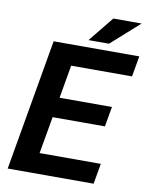

<svg xmlns="http://www.w3.org/2000/svg" viewBox="-95 -955 797 1024"><g transform="rotate(10 303.0 -443.0)"><path d="M490.2 -311.5H207L171.9 -110.8H503.4L483.9 0H18.6L142.1 -710.9H606L586.4 -599.1H256.8L225.6 -419.9H509.3ZM434.6 -885.7H587.9L435.1 -749.5H324.2Z"/></g></svg>

Font: TypoPRO Roboto Mono
Style: Bold Italic
Weight: 700
Designer: Google
Version: Version 2.000986; 2015; ttfautohint (v1.3)